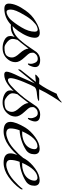

<svg xmlns="http://www.w3.org/2000/svg" viewBox="485 -976 507 1518"><g transform="rotate(90 739.0 -217.5)"><path d="M279 -239Q279 -185 225 -107Q204 -79 187 -63Q253 -63 309 -137Q314 -142 314 -133.5Q314 -125 310 -120Q259 -49 194 -49Q185 -49 176 -50Q120 2 50 2Q9 2 9 -33Q9 -90 64 -166Q99 -216 149 -245Q202 -278 239 -278Q279 -278 279 -239ZM231 -238Q231 -262 213 -262Q207 -262 190 -255.5Q173 -249 147.5 -222.5Q122 -196 99 -155Q56 -84 56 -49.5Q56 -15 74 -15Q88 -15 105 -24.5Q122 -34 132 -44Q163 -77 197 -133.5Q231 -190 231 -238Z M485 -184Q481 -184 483 -191Q485 -198 485 -209.5Q485 -221 479 -235Q469 -262 446.5 -262Q424 -262 410.5 -248.5Q397 -235 397 -224Q397 -213 398.5 -205.5Q400 -198 410 -185Q420 -172 434 -158Q472 -118 472 -87.5Q472 -57 456 -34Q422 16 360 16Q328 16 300 3Q265 -13 265 -46Q265 -57 271 -74.5Q277 -92 288 -101Q294 -104 295 -99Q288 -78 288 -64Q288 -33 331 -7Q343 1 357 1Q406 1 420.5 -16.5Q435 -34 435 -59Q435 -84 403 -118Q365 -160 365 -189Q353 -172 315 -125Q307 -114 306 -123Q305 -132 314 -143Q331 -161 392 -252Q418 -281 454 -281Q510 -281 511 -242Q511 -222 497 -194Q492 -184 485 -184Z M613 -274 644 -273Q683 -326 722 -412Q731 -413 750 -423.5Q769 -434 777.5 -442.5Q786 -451 788.5 -451Q791 -451 791 -448.5Q791 -446 783 -437Q775 -428 743.5 -377.5Q712 -327 686 -273H767Q777 -273 778 -270Q779 -267 771.5 -264.5Q764 -262 757.5 -260Q751 -258 729 -256Q680 -253 668.5 -236.5Q657 -220 629 -152Q577 -26 613 -26Q644 -26 727 -122L746 -146Q748 -143 748 -136.5Q748 -130 737 -115Q645 3 571 3Q547 3 547 -16Q547 -40 586 -118L640 -239Q538 -115 536 -112Q529 -102 529 -114Q529 -122 534 -128Q602 -213 628 -247Q619 -247 574 -242Q564 -242 581.5 -258Q599 -274 606 -274Z M915 -184Q911 -184 913 -191Q915 -198 915 -209.5Q915 -221 909 -235Q899 -262 876.5 -262Q854 -262 840.5 -248.5Q827 -235 827 -224Q827 -213 828.5 -205.5Q830 -198 840 -185Q850 -172 864 -158Q902 -118 902 -87.5Q902 -57 886 -34Q852 16 790 16Q758 16 730 3Q695 -13 695 -46Q695 -57 701 -74.5Q707 -92 718 -101Q724 -104 725 -99Q718 -78 718 -64Q718 -33 761 -7Q773 1 787 1Q836 1 850.5 -16.5Q865 -34 865 -59Q865 -84 833 -118Q795 -160 795 -189Q783 -172 745 -125Q737 -114 736 -123Q735 -132 744 -143Q761 -161 822 -252Q848 -281 884 -281Q940 -281 941 -242Q941 -222 927 -194Q922 -184 915 -184Z M1011 -119Q996 -80 996 -46.5Q996 -13 1037 -13Q1052 -13 1076 -22Q1115 -35 1157 -72Q1199 -109 1226 -144Q1229 -141 1229 -136Q1229 -131 1222 -121Q1185 -70 1130 -31Q1075 8 1018 8Q944 8 944 -46Q944 -89 990 -165Q1016 -206 1064 -241.5Q1112 -277 1156 -277Q1200 -277 1200 -235Q1200 -191 1165.5 -168.5Q1131 -146 1087.5 -132.5Q1044 -119 1011 -119ZM1019 -139Q1025 -139 1041.5 -139Q1058 -139 1081 -146Q1138 -163 1155 -210Q1160 -224 1160 -236.5Q1160 -249 1152 -254.5Q1144 -260 1138 -260Q1073 -259 1019 -139Z M1260 -119Q1245 -80 1245 -46.5Q1245 -13 1286 -13Q1301 -13 1325 -22Q1364 -35 1406 -72Q1448 -109 1475 -144Q1478 -141 1478 -136Q1478 -131 1471 -121Q1434 -70 1379 -31Q1324 8 1267 8Q1193 8 1193 -46Q1193 -89 1239 -165Q1265 -206 1313 -241.5Q1361 -277 1405 -277Q1449 -277 1449 -235Q1449 -191 1414.5 -168.5Q1380 -146 1336.5 -132.5Q1293 -119 1260 -119ZM1268 -139Q1274 -139 1290.5 -139Q1307 -139 1330 -146Q1387 -163 1404 -210Q1409 -224 1409 -236.5Q1409 -249 1401 -254.5Q1393 -260 1387 -260Q1322 -259 1268 -139Z"/></g></svg>

Font: Italianno
Style: Regular
Weight: 400
Designer: Robert E. Leuschke
Foundry: Robert E. Leuschke
Version: Version 1.003